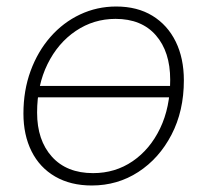

<svg xmlns="http://www.w3.org/2000/svg" viewBox="-20 -560 638 590"><path d="M525 -261H83V-296H525ZM262 10Q197 10 149.5 -17.5Q102 -45 77 -95Q52 -145 52 -211Q52 -282 74 -342Q96 -402 135 -446.5Q174 -491 226 -515.5Q278 -540 337 -540Q402 -540 448.5 -511.5Q495 -483 520 -432Q545 -381 545 -313Q545 -219 507 -146Q469 -73 405 -31.5Q341 10 262 10ZM266 -28Q334 -28 387.5 -64.5Q441 -101 472 -165.5Q503 -230 503 -315Q503 -401 459 -451.5Q415 -502 335 -502Q268 -502 213 -465Q158 -428 126 -363Q94 -298 94 -214Q94 -129 139.5 -78.5Q185 -28 266 -28Z"/></svg>

Font: Libre Franklin Thin
Style: Italic
Weight: 100
Italic angle: -8°
Designer: Pablo Impallari, Rodrigo Fuenzalida, Nhung Nguyen
Foundry: Impallari Type
Version: Version 3.000